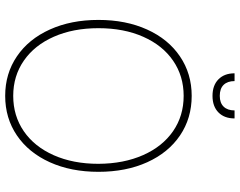

<svg xmlns="http://www.w3.org/2000/svg" viewBox="-113 -811 934 748"><g transform="rotate(90 354.0 -437.0)"><path d="M353.5 9.8Q266.6 9.8 199.5 -35.9Q132.3 -81.5 95 -164.1Q57.6 -246.6 57.6 -353.5Q57.6 -460.4 95 -543Q132.3 -625.5 199.7 -671.1Q267.1 -716.8 353.5 -716.8Q440.4 -716.8 507.6 -671.4Q574.7 -626 612.1 -543.5Q649.4 -460.9 649.4 -353.5Q649.4 -246.6 612.1 -164.1Q574.7 -81.5 507.6 -35.9Q440.4 9.8 353.5 9.8ZM353.5 -685.5Q276.4 -685.5 216.6 -644.5Q156.7 -603.5 123.3 -528.1Q89.8 -452.6 89.8 -353.5Q89.8 -255.4 123 -179.9Q156.2 -104.5 216.1 -63Q275.9 -21.5 353.5 -21.5Q431.2 -21.5 491.2 -62.7Q551.3 -104 584.7 -179.4Q618.2 -254.9 618.2 -353.5Q617.7 -452.1 584.2 -527.6Q550.8 -603 491 -644.3Q431.2 -685.5 353.5 -685.5ZM353.5 -797.9Q312.5 -797.9 289.1 -821Q265.6 -844.2 265.6 -883.8H295.9Q295.9 -856.4 310.5 -841.3Q325.2 -826.2 353.5 -826.2Q380.9 -826.2 395.5 -841.3Q410.2 -856.4 410.2 -883.8H441.4Q441.4 -844.2 418 -821Q394.5 -797.9 353.5 -797.9Z"/></g></svg>

Font: Pretendard GOV Thin
Style: Regular
Weight: 100
Designer: Base glyphs from Inter by Rasmus Andersson; Hangeul glyphs from Noto Sans CJK(Source Han Sans) by Jang Soo-young and Kan
Foundry: Kil Hyung-jin
Version: Version 1.309